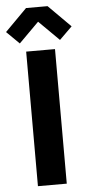

<svg xmlns="http://www.w3.org/2000/svg" viewBox="-83 -960 464 995"><g transform="rotate(-5 148.5 -462.5)"><path d="M92 -925H204L319 -810L253 -745L148 -849L44 -745L-22 -810ZM73 -700H223V0H73Z"/></g></svg>

Font: Post Grotesk Bold
Style: Bold
Weight: 700
Version: Version 1.0